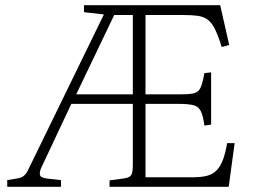

<svg xmlns="http://www.w3.org/2000/svg" viewBox="-20 -723 982 743"><path d="M8 0V-26L50 -33Q61 -35 68 -39.5Q75 -44 81 -52Q87 -60 92 -72L382 -667L305 -676V-703H832L867 -549L838 -541Q824 -586 811.5 -611Q799 -636 783 -647.5Q767 -659 743.5 -662Q720 -665 684 -665H543V-358H684Q708 -358 723 -360.5Q738 -363 746.5 -370.5Q755 -378 760.5 -395Q766 -412 771 -440L797 -443V-241L771 -237Q766 -275 757 -293Q748 -311 728.5 -316Q709 -321 670 -321H543V-37H725Q760 -37 782 -43Q804 -49 818.5 -64Q833 -79 842.5 -104Q852 -129 859 -169H888L865 0H404V-25L463 -33Q482 -36 488 -46Q494 -56 494 -84V-321H256L144 -83Q138 -72 135.5 -62.5Q133 -53 134.5 -46.5Q136 -40 143 -37Q150 -34 162 -32L216 -26V0ZM275 -358H494V-665H422Z"/></svg>

Font: Literata 18pt ExtraLight
Style: Regular
Weight: 250
Designer: Latin by Veronika Burian and Jose Scaglione. Greek by Irene Vlachou. Cyrillic by Vera Evstafieva.
Foundry: TypeTogether
Version: Version 3.103;gftools[0.9.29]